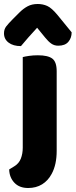

<svg xmlns="http://www.w3.org/2000/svg" viewBox="-53 -765 379 962"><path d="M231 -9Q231 60 206 106Q188 140 158 158.5Q128 177 88 177Q44 177 19 150.5Q-6 124 -7 84L19 68Q42 54 51.5 29.5Q61 5 61 -25V-479Q72 -482 92.5 -485Q113 -488 137 -488Q187 -488 209 -471.5Q231 -455 231 -408ZM133 -626Q120 -611 109.5 -600Q99 -589 90 -578.5Q81 -568 72 -557.5Q63 -547 52 -534Q13 -534 -10 -551.5Q-33 -569 -33 -598Q-33 -618 -22 -632.5Q-11 -647 11 -669L45 -703Q64 -722 85.5 -733.5Q107 -745 136 -745Q162 -745 184 -735Q206 -725 235 -690L306 -603Q306 -575 289.5 -555.5Q273 -536 239 -536Q219 -536 204 -546.5Q189 -557 173 -577Z"/></svg>

Font: Baloo Thambi 2 ExtraBold
Style: Regular
Weight: 800
Designer: Aadarsh Rajan and Ek Type
Foundry: Ek Type
Version: Version 1.640;hotconv 1.0.111;makeotfexe 2.5.65597; ttfautoh